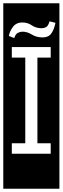

<svg xmlns="http://www.w3.org/2000/svg" viewBox="-32 -937 382 1170"><path d="M-12 213V-917H330V213ZM306 -798 270 -807Q262 -779 249 -772Q236 -765 223 -765Q187 -765 162 -782.5Q137 -800 104 -800Q66 -800 46 -772Q26 -744 22 -718L55 -705Q62 -729 76.5 -736.5Q91 -744 105 -744Q134 -744 162 -726.5Q190 -709 228 -709Q264 -709 281 -733.5Q298 -758 306 -798ZM40 0H277V-64H196V-586H277V-650H40V-586H122V-64H40Z"/></svg>

Font: Zilla Slab Highlight
Style: Regular
Weight: 400
Designer: Typotheque Type Foundry
Foundry: Typotheque type foundry
Version: Version 1.1; 2017; ttfautohint (v1.6)